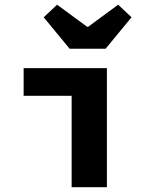

<svg xmlns="http://www.w3.org/2000/svg" viewBox="-20 -780 640 800"><path d="M278.5 0V-380.8H78.5V-496.1H425.4V0ZM270.1 -576.9 162 -708.1 217.9 -760.4 343.1 -668.3H347.1L472.2 -760.4L528.1 -708.1L420 -576.9Z"/></svg>

Font: Source Code Pro ExtraLight
Style: Regular
Weight: 200
Monospace: yes
Designer: Paul D. Hunt, Teo Tuominen
Foundry: Adobe
Version: Version 1.026;hotconv 1.1.0;makeotfexe 2.6.0